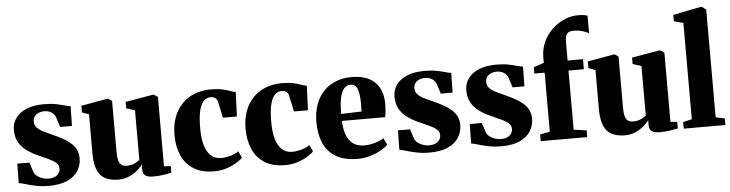

<svg xmlns="http://www.w3.org/2000/svg" viewBox="-49 -1068 4990 1312"><g transform="rotate(-5 2446.0 -412.0)"><path d="M239.5 11.5Q192 11.5 152.2 3.2Q112.5 -5 83 -14Q53.5 -23 36 -25.5L38 -158.5H121L143.5 -89.5Q150 -74.5 166 -62.8Q182 -51 201.8 -44.5Q221.5 -38 238 -38Q266.5 -38 285.2 -46.2Q304 -54.5 313.2 -69Q322.5 -83.5 322.5 -101Q322.5 -125 303.8 -141Q285 -157 252 -172Q219 -187 175.5 -206.5Q136.5 -224.5 104.5 -248.5Q72.5 -272.5 53.5 -307.2Q34.5 -342 34.5 -390.5Q34.5 -435.5 59.8 -471Q85 -506.5 133.8 -527Q182.5 -547.5 253.5 -547.5Q301.5 -547.5 335.5 -540.8Q369.5 -534 393.5 -527Q417.5 -520 435 -518L432.5 -383H351.5L330.5 -449Q325.5 -464.5 314.2 -475.8Q303 -487 287.8 -493.2Q272.5 -499.5 254.5 -499.5Q231 -499.5 212.8 -491.5Q194.5 -483.5 184.8 -469.2Q175 -455 175 -436Q175 -409 192.8 -391.2Q210.5 -373.5 239.5 -360Q268.5 -346.5 301 -331.5Q331.5 -318 360.8 -302Q390 -286 413.8 -266.2Q437.5 -246.5 451.5 -220Q465.5 -193.5 465.5 -158Q465.5 -112.5 442 -74Q418.5 -35.5 368.8 -12Q319 11.5 239.5 11.5Z M955.5 10Q920 10 902.2 -2.2Q884.5 -14.5 884.5 -44.5V-79.5Q868.5 -56 842.8 -35.5Q817 -15 785.5 -2.2Q754 10.5 720.5 10.5Q633 10.5 594.2 -35Q555.5 -80.5 555.5 -183.5V-451.5L508.5 -469V-514.5L689 -546.5H696.5L720.5 -529V-181.5Q720.5 -143.5 726.5 -121.2Q732.5 -99 746 -89Q759.5 -79 783 -79Q805 -79 821.8 -84.5Q838.5 -90 850.5 -97.5Q862.5 -105 871 -112V-451.5L812 -470.5V-514.5L998.5 -546.5H1008.5L1035 -529V-54L1081 -50V-5Q1062.5 -1.5 1030 4.2Q997.5 10 955.5 10Z M1374.5 11Q1288.5 11 1233.2 -24Q1178 -59 1151.5 -120.5Q1125 -182 1125 -261Q1125 -327 1144.5 -380.2Q1164 -433.5 1200.2 -471.2Q1236.5 -509 1287 -529Q1337.5 -549 1399 -549Q1446 -549 1477.2 -541.8Q1508.5 -534.5 1530 -526.8Q1551.5 -519 1567.5 -516.5L1561 -349H1465L1441 -461.5Q1438.5 -473.5 1431.2 -481.2Q1424 -489 1414 -492.5Q1404 -496 1394 -496Q1367 -496 1346.8 -476.8Q1326.5 -457.5 1315.2 -412.5Q1304 -367.5 1304 -290.5Q1304 -234.5 1312.8 -193.8Q1321.5 -153 1338.2 -126.8Q1355 -100.5 1378.2 -88Q1401.5 -75.5 1429.5 -75.5Q1452.5 -75.5 1474.8 -80.2Q1497 -85 1516.5 -93Q1536 -101 1550 -111L1570.5 -65.5Q1558 -51.5 1529 -33.5Q1500 -15.5 1460.2 -2.2Q1420.5 11 1374.5 11Z M1862 11Q1776 11 1720.8 -24Q1665.5 -59 1639 -120.5Q1612.5 -182 1612.5 -261Q1612.5 -327 1632 -380.2Q1651.5 -433.5 1687.8 -471.2Q1724 -509 1774.5 -529Q1825 -549 1886.5 -549Q1933.5 -549 1964.8 -541.8Q1996 -534.5 2017.5 -526.8Q2039 -519 2055 -516.5L2048.5 -349H1952.5L1928.5 -461.5Q1926 -473.5 1918.8 -481.2Q1911.5 -489 1901.5 -492.5Q1891.5 -496 1881.5 -496Q1854.5 -496 1834.2 -476.8Q1814 -457.5 1802.8 -412.5Q1791.5 -367.5 1791.5 -290.5Q1791.5 -234.5 1800.2 -193.8Q1809 -153 1825.8 -126.8Q1842.5 -100.5 1865.8 -88Q1889 -75.5 1917 -75.5Q1940 -75.5 1962.2 -80.2Q1984.5 -85 2004 -93Q2023.5 -101 2037.5 -111L2058 -65.5Q2045.5 -51.5 2016.5 -33.5Q1987.5 -15.5 1947.8 -2.2Q1908 11 1862 11Z M2359 11.5Q2267 11.5 2209.5 -23Q2152 -57.5 2125.2 -119.2Q2098.5 -181 2098.5 -263Q2098.5 -330 2117.8 -383Q2137 -436 2172 -473Q2207 -510 2256 -529.5Q2305 -549 2364.5 -549Q2467 -549 2521.5 -498.2Q2576 -447.5 2578 -354.5Q2578 -320 2575.8 -295.5Q2573.5 -271 2569.5 -256H2273Q2275 -208.5 2285.2 -174.5Q2295.5 -140.5 2313 -118.8Q2330.5 -97 2355.8 -86.5Q2381 -76 2413.5 -76Q2448 -76 2486 -87.5Q2524 -99 2545.5 -114L2567.5 -67.5Q2553 -51.5 2521.2 -33Q2489.5 -14.5 2447.2 -1.5Q2405 11.5 2359 11.5ZM2272 -304 2412 -308.5Q2412.5 -322 2412.8 -334.2Q2413 -346.5 2413.5 -360Q2413.5 -426 2400.8 -461.8Q2388 -497.5 2352 -497.5Q2335.5 -497.5 2321.2 -488.2Q2307 -479 2295.8 -457.5Q2284.5 -436 2278.2 -398.5Q2272 -361 2272 -304Z M2850.5 11.5Q2803 11.5 2763.2 3.2Q2723.5 -5 2694 -14Q2664.5 -23 2647 -25.5L2649 -158.5H2732L2754.5 -89.5Q2761 -74.5 2777 -62.8Q2793 -51 2812.8 -44.5Q2832.5 -38 2849 -38Q2877.5 -38 2896.2 -46.2Q2915 -54.5 2924.2 -69Q2933.5 -83.5 2933.5 -101Q2933.5 -125 2914.8 -141Q2896 -157 2863 -172Q2830 -187 2786.5 -206.5Q2747.5 -224.5 2715.5 -248.5Q2683.5 -272.5 2664.5 -307.2Q2645.5 -342 2645.5 -390.5Q2645.5 -435.5 2670.8 -471Q2696 -506.5 2744.8 -527Q2793.5 -547.5 2864.5 -547.5Q2912.5 -547.5 2946.5 -540.8Q2980.5 -534 3004.5 -527Q3028.5 -520 3046 -518L3043.5 -383H2962.5L2941.5 -449Q2936.5 -464.5 2925.2 -475.8Q2914 -487 2898.8 -493.2Q2883.5 -499.5 2865.5 -499.5Q2842 -499.5 2823.8 -491.5Q2805.5 -483.5 2795.8 -469.2Q2786 -455 2786 -436Q2786 -409 2803.8 -391.2Q2821.5 -373.5 2850.5 -360Q2879.5 -346.5 2912 -331.5Q2942.5 -318 2971.8 -302Q3001 -286 3024.8 -266.2Q3048.5 -246.5 3062.5 -220Q3076.5 -193.5 3076.5 -158Q3076.5 -112.5 3053 -74Q3029.5 -35.5 2979.8 -12Q2930 11.5 2850.5 11.5Z M3343 11.5Q3295.5 11.5 3255.8 3.2Q3216 -5 3186.5 -14Q3157 -23 3139.5 -25.5L3141.5 -158.5H3224.5L3247 -89.5Q3253.5 -74.5 3269.5 -62.8Q3285.5 -51 3305.2 -44.5Q3325 -38 3341.5 -38Q3370 -38 3388.8 -46.2Q3407.5 -54.5 3416.8 -69Q3426 -83.5 3426 -101Q3426 -125 3407.2 -141Q3388.5 -157 3355.5 -172Q3322.5 -187 3279 -206.5Q3240 -224.5 3208 -248.5Q3176 -272.5 3157 -307.2Q3138 -342 3138 -390.5Q3138 -435.5 3163.2 -471Q3188.5 -506.5 3237.2 -527Q3286 -547.5 3357 -547.5Q3405 -547.5 3439 -540.8Q3473 -534 3497 -527Q3521 -520 3538.5 -518L3536 -383H3455L3434 -449Q3429 -464.5 3417.8 -475.8Q3406.5 -487 3391.2 -493.2Q3376 -499.5 3358 -499.5Q3334.5 -499.5 3316.2 -491.5Q3298 -483.5 3288.2 -469.2Q3278.5 -455 3278.5 -436Q3278.5 -409 3296.2 -391.2Q3314 -373.5 3343 -360Q3372 -346.5 3404.5 -331.5Q3435 -318 3464.2 -302Q3493.5 -286 3517.2 -266.2Q3541 -246.5 3555 -220Q3569 -193.5 3569 -158Q3569 -112.5 3545.5 -74Q3522 -35.5 3472.2 -12Q3422.5 11.5 3343 11.5Z M3614.5 0V-46L3682 -58.5V-464H3611.5V-507.5L3682 -531.5V-569.5Q3682 -625 3703.8 -673Q3725.5 -721 3763 -757.5Q3800.5 -794 3847.2 -814.5Q3894 -835 3943 -835Q3969.5 -835 3985.8 -832Q4002 -829 4008 -826V-704.5Q3991.5 -716.5 3962.5 -724.5Q3933.5 -732.5 3905 -732.5Q3884.5 -732.5 3871.2 -726.2Q3858 -720 3851.8 -705.5Q3845.5 -691 3845.5 -666.5V-533H3951V-464H3845.5V-58.5L3933.5 -46V0Z M4429.5 10Q4394 10 4376.2 -2.2Q4358.5 -14.5 4358.5 -44.5V-79.5Q4342.5 -56 4316.8 -35.5Q4291 -15 4259.5 -2.2Q4228 10.5 4194.5 10.5Q4107 10.5 4068.2 -35Q4029.5 -80.5 4029.5 -183.5V-451.5L3982.5 -469V-514.5L4163 -546.5H4170.5L4194.5 -529V-181.5Q4194.5 -143.5 4200.5 -121.2Q4206.5 -99 4220 -89Q4233.5 -79 4257 -79Q4279 -79 4295.8 -84.5Q4312.5 -90 4324.5 -97.5Q4336.5 -105 4345 -112V-451.5L4286 -470.5V-514.5L4472.5 -546.5H4482.5L4509 -529V-54L4555 -50V-5Q4536.5 -1.5 4504 4.2Q4471.5 10 4429.5 10Z M4656 -59V-719.5L4592 -737.5V-780.5L4782 -818.5H4791L4819.5 -797V-58.5L4881 -45.5V0H4595.5V-45.5Z"/></g></svg>

Font: Merriweather 72pt Black
Style: Regular
Weight: 900
Version: Version 2.100